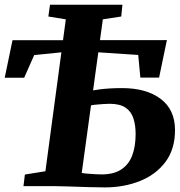

<svg xmlns="http://www.w3.org/2000/svg" viewBox="-29 -789 762 814"><path d="M415.5 5.5Q384.5 5.5 342.5 4.2Q300.5 3 260.8 1.5Q221 0 197 0H70.5L76.5 -49L163.5 -63L250 -707L176 -719L183 -769H490L485 -719L407 -707L317.5 -56Q325 -54 341.2 -52.8Q357.5 -51.5 374.8 -50.5Q392 -49.5 401.5 -49.5Q453 -49.5 485 -70.5Q517 -91.5 531.5 -130Q546 -168.5 546 -221Q546 -258.5 536.5 -287.5Q527 -316.5 503 -332.8Q479 -349 435.5 -349Q426.5 -349 407.5 -347.8Q388.5 -346.5 372.2 -344.8Q356 -343 353 -342L358 -404.5Q374 -407.5 393 -410Q412 -412.5 435.5 -414Q459 -415.5 488.5 -415.5Q591.5 -415.5 652.2 -369.8Q713 -324 713 -237.5Q713 -156.5 672.5 -102.5Q632 -48.5 564.2 -21.5Q496.5 5.5 415.5 5.5ZM-9 -459.5 24 -618.5 678.5 -619 645.5 -460H566L557 -556L293.5 -573.5L116 -555.5L73.5 -459.5Z"/></svg>

Font: Merriweather 20pt ExtraBold
Style: Italic
Weight: 800
Italic angle: -7.8°
Version: Version 2.101